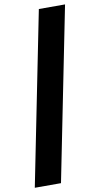

<svg xmlns="http://www.w3.org/2000/svg" viewBox="-111 -787 533 1025"><g transform="rotate(-10 155.5 -274.0)"><path d="M-9 194 178 -742H320L133 194Z"/></g></svg>

Font: Montserrat Thin
Style: Bold Italic
Weight: 700
Italic angle: -11.3°
Version: Version 9.000